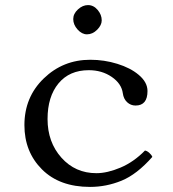

<svg xmlns="http://www.w3.org/2000/svg" viewBox="-20 -725 680 755"><path d="M268 -650Q268 -671 286.5 -688Q305 -705 326 -705Q348 -705 364 -686Q380 -667 380 -645Q380 -626 362 -608Q344 -590 322 -590Q302 -590 285 -609Q268 -628 268 -650ZM579 -108Q518 -39 458 -14.5Q398 10 334 10Q214 10 145 -59Q76 -128 76 -233Q76 -343 152 -416.5Q228 -490 335 -490Q390 -490 441.5 -474Q493 -458 525 -431Q560 -402 560 -367Q560 -310 513 -310Q494 -310 480 -323Q466 -336 463 -358Q458 -396 419.5 -422.5Q381 -449 329 -449Q253 -449 210 -397Q167 -345 167 -257Q167 -166 221.5 -105Q276 -44 359 -44Q402 -44 454 -66Q506 -88 550 -133Q558 -132 567 -124Q576 -116 579 -108Z"/></svg>

Font: Linux Libertine Mono O
Style: Mono
Weight: 400
Designer: Philipp H. Poll
Foundry: Philipp H. Poll
Version: Version 5.1.7